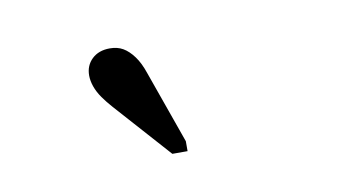

<svg xmlns="http://www.w3.org/2000/svg" viewBox="-36 -828 572 323"><g transform="rotate(-10 250.0 -666.5)"><path d="M219 -711 263 -587V-570H237L152 -665Q143 -675 136 -685Q129 -695 125.5 -705Q122 -715 122 -724Q122 -741 133.5 -752Q145 -763 164 -763Q177 -763 186.5 -757.5Q196 -752 204.5 -740.5Q213 -729 219 -711Z"/></g></svg>

Font: Roboto Serif 72pt
Style: Regular
Weight: 400
Designer: Greg Gazdowicz
Foundry: Commercial Type
Version: Version 1.008